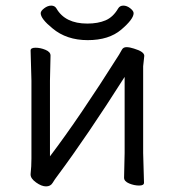

<svg xmlns="http://www.w3.org/2000/svg" viewBox="-20 -651 623 684"><path d="M422 -18 424 -106V-377Q290 -166 185 -25Q175 -12 167.5 0.5Q160 13 144 13Q128 13 108.5 -1Q89 -15 89 -29V-31Q92 -58 92 -86V-364L89 -471Q89 -481 106.5 -481Q124 -481 142 -473.5Q160 -466 160 -453L158 -364V-94Q262 -231 404 -456Q409 -464 414 -473.5Q419 -483 430.5 -483Q442 -483 457 -478Q494 -467 494 -452L490 -415V-106L493 0Q493 10 475.5 10Q458 10 440 2.5Q422 -5 422 -18ZM456 -604Q456 -583 412 -545.5Q368 -508 292.5 -508Q217 -508 167 -550Q125 -584 125 -604Q125 -612 137.5 -621.5Q150 -631 162.5 -631Q175 -631 181 -621Q212 -567 291 -567Q329 -567 356 -578.5Q383 -590 401 -621Q407 -631 419.5 -631Q432 -631 444 -621.5Q456 -612 456 -604Z"/></svg>

Font: ToneOZ-Pinyin-WenKai-Regular
Style: Regular
Weight: 400
Designer: Fontworks Inc.
Foundry: ToneOZ
Version: Version 0.240331